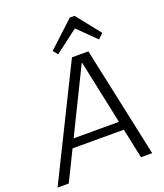

<svg xmlns="http://www.w3.org/2000/svg" viewBox="-194 -1035 976 1144"><g transform="rotate(-20 294.5 -463.5)"><path d="M317 -700H421L571 0H500L363 -648H360L42 0H-29ZM128 -243H482L474 -189H120ZM222 -775 386 -927H416L537 -775L505 -745L378 -870H411L246 -745Z"/></g></svg>

Font: Pathway Extreme 28pt Light
Style: Italic
Weight: 300
Italic angle: -8°
Designer: Eduardo Rodriguez Tunni
Foundry: Eduardo Rodriguez Tunni
Version: Version 1.001;gftools[0.9.26]